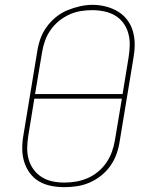

<svg xmlns="http://www.w3.org/2000/svg" viewBox="-20 -766 640 794"><path d="M246 8Q218 8 190.5 2.5Q163 -3 140.5 -16.5Q118 -30 102.5 -51.5Q87 -73 79.5 -98.5Q72 -124 72 -152Q72 -180 77 -208L134 -553Q138 -580 147 -605.5Q156 -631 172.5 -654Q189 -677 211 -695Q233 -713 258.5 -723.5Q284 -734 310.5 -740Q337 -746 363 -746Q391 -746 418 -739Q445 -732 467.5 -718.5Q490 -705 506 -684Q522 -663 529.5 -637Q537 -611 537 -583Q537 -555 532 -527L475 -182Q471 -155 462 -129.5Q453 -104 437 -81Q421 -58 398.5 -40Q376 -22 350.5 -11Q325 0 298.5 4Q272 8 246 8Q246 8 246 8Q246 8 246 8ZM125 -377H487L512 -530Q516 -555 516.5 -580Q517 -605 510.5 -628.5Q504 -652 490 -671Q476 -690 455.5 -702Q435 -714 410.5 -719Q386 -724 361 -724Q336 -724 312.5 -720Q289 -716 266 -705.5Q243 -695 223 -678.5Q203 -662 188.5 -641Q174 -620 166 -597Q158 -574 154 -550ZM246 -11Q270 -11 294 -15Q318 -19 341.5 -29Q365 -39 385 -55.5Q405 -72 419.5 -93Q434 -114 442.5 -137.5Q451 -161 455 -185L484 -358H122L97 -205Q93 -180 92.5 -155Q92 -130 98.5 -107Q105 -84 119 -65Q133 -46 153 -33.5Q173 -21 197 -16Q221 -11 246 -11Z"/></svg>

Font: Iosevka Curly Slab ThExObl
Style: Regular
Weight: 100
Width: 7
Italic angle: -9°
Monospace: yes
Designer: Belleve Invis
Foundry: Belleve Invis
Version: Version 11.1.0; ttfautohint (v1.8.3)